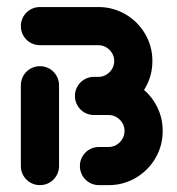

<svg xmlns="http://www.w3.org/2000/svg" viewBox="-20 -539 514 559"><path d="M96.3 0Q81.1 0 68.3 -7.4Q55.6 -14.8 48.1 -27.6Q40.7 -40.4 40.7 -55.6V-290.7Q40.7 -305.9 48.1 -318.7Q55.6 -331.5 68.3 -338.9Q81.1 -346.3 96.3 -346.3Q111.5 -346.3 124.3 -338.9Q137 -331.5 144.4 -318.7Q151.9 -305.9 151.9 -290.7V-55.6Q151.9 -40.4 144.4 -27.6Q137 -14.8 124.3 -7.4Q111.5 0 96.3 0ZM247.8 -315.2H296.3Q339.3 -315.2 375.4 -294.1Q411.5 -273 432.6 -236.9Q453.7 -200.7 453.7 -157.8Q453.7 -114.8 432.6 -78.7Q411.5 -42.6 375.4 -21.3Q339.3 0 296.3 0H268.1Q253 0 240.2 -7.4Q227.4 -14.8 220 -27.6Q212.6 -40.4 212.6 -55.6Q212.6 -70.7 220 -83.5Q227.4 -96.3 240.2 -103.7Q253 -111.1 268.1 -111.1H296.3Q308.9 -111.1 319.4 -117.4Q330 -123.7 336.3 -134.4Q342.6 -145.2 342.6 -157.8Q342.6 -170.4 336.3 -180.9Q330 -191.5 319.4 -197.8Q308.9 -204.1 296.3 -204.1H247.8ZM198.1 -259.6Q198.1 -274.8 205.6 -287.6Q213 -300.4 225.7 -307.8Q238.5 -315.2 253.7 -315.2H266.7Q278.9 -315.2 289.4 -321.5Q300 -327.8 306.3 -338.3Q312.6 -348.9 312.6 -361.5Q312.6 -373.7 306.3 -384.3Q300 -394.8 289.4 -401.1Q278.9 -407.4 266.7 -407.4H96.3Q81.1 -407.4 68.3 -414.8Q55.6 -422.2 48.1 -435Q40.7 -447.8 40.7 -463Q40.7 -478.1 48.1 -490.9Q55.6 -503.7 68.3 -511.1Q81.1 -518.5 96.3 -518.5H266.7Q309.3 -518.5 345.4 -497.4Q381.5 -476.3 402.6 -440.2Q423.7 -404.1 423.7 -361.5Q423.7 -318.5 402.6 -282.4Q381.5 -246.3 345.4 -225.2Q309.3 -204.1 266.7 -204.1H253.7Q238.5 -204.1 225.7 -211.5Q213 -218.9 205.6 -231.7Q198.1 -244.4 198.1 -259.6Z"/></svg>

Font: 26F Galaxy Sans
Style: Regular
Weight: 400
Designer: C₂₉H₂₅N₃O₅
Version: Version 1.100;FEAKit 1.0